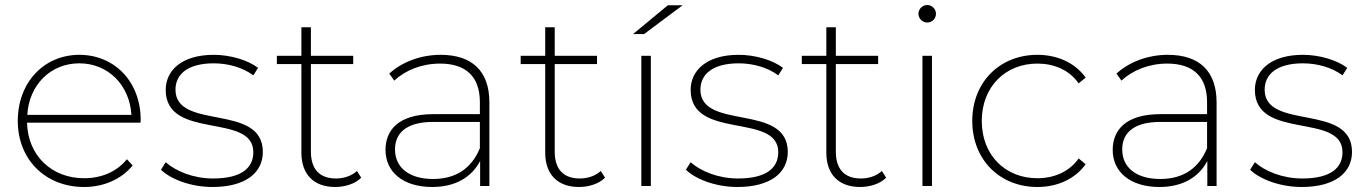

<svg xmlns="http://www.w3.org/2000/svg" viewBox="-20 -743 5456 767"><path d="M89 -284C96 -403 181 -490 297 -490C412 -490 498 -403 505 -284ZM316 4C393 4 464 -26 510 -82L487 -107C446 -56 384 -31 316 -31C186 -31 91 -122 88 -253H541C542 -257 542 -260 542 -264C542 -417 437 -524 297 -524C156 -524 51 -414 51 -260C51 -106 161 4 316 4Z M829 4C961 4 1030 -53 1030 -136C1030 -333 681 -220 681 -385C681 -444 727 -490 834 -490C891 -490 949 -474 992 -442L1011 -472C970 -503 900 -524 834 -524C704 -524 642 -460 642 -384C642 -181 992 -295 992 -135C992 -73 946 -30 831 -30C751 -30 681 -60 642 -95L623 -65C663 -26 744 4 829 4Z M1391 -520H1222V-634H1184V-520H1086V-487H1184V-133C1184 -49 1231 4 1319 4C1357 4 1398 -8 1423 -33L1406 -60C1384 -40 1354 -30 1322 -30C1256 -30 1222 -68 1222 -137V-487H1391Z M1897 -151C1865 -73 1804 -28 1710 -28C1614 -28 1558 -74 1558 -146C1558 -209 1600 -256 1711 -256H1897ZM1707 4C1800 4 1865 -36 1898 -100V0H1935V-334C1935 -459 1866 -524 1740 -524C1660 -524 1585 -495 1535 -449L1555 -421C1599 -462 1664 -489 1738 -489C1842 -489 1897 -436 1897 -335V-287H1711C1569 -287 1520 -221 1520 -144C1520 -56 1590 4 1707 4Z M2365 -520H2196V-634H2158V-520H2060V-487H2158V-133C2158 -49 2205 4 2293 4C2331 4 2372 -8 2397 -33L2380 -60C2358 -40 2328 -30 2296 -30C2230 -30 2196 -68 2196 -137V-487H2365Z M2580 0V-520H2542V0ZM2553 -607 2707 -722H2648L2509 -607Z M2926 4C3058 4 3127 -53 3127 -136C3127 -333 2778 -220 2778 -385C2778 -444 2824 -490 2931 -490C2988 -490 3046 -474 3089 -442L3108 -472C3067 -503 2997 -524 2931 -524C2801 -524 2739 -460 2739 -384C2739 -181 3089 -295 3089 -135C3089 -73 3043 -30 2928 -30C2848 -30 2778 -60 2739 -95L2720 -65C2760 -26 2841 4 2926 4Z M3488 -520H3319V-634H3281V-520H3183V-487H3281V-133C3281 -49 3328 4 3416 4C3454 4 3495 -8 3520 -33L3503 -60C3481 -40 3451 -30 3419 -30C3353 -30 3319 -68 3319 -137V-487H3488Z M3703 0V-520H3665V0ZM3684 -653C3704 -653 3719 -669 3719 -688C3719 -707 3703 -723 3684 -723C3665 -723 3649 -707 3649 -688C3649 -669 3665 -653 3684 -653Z M4124 4C4203 4 4274 -27 4317 -87L4289 -110C4251 -56 4190 -31 4124 -31C3996 -31 3902 -123 3902 -260C3902 -396 3996 -489 4124 -489C4190 -489 4251 -464 4289 -410L4317 -433C4274 -493 4203 -524 4124 -524C3974 -524 3864 -415 3864 -260C3864 -105 3974 4 4124 4Z M4802 -151C4770 -73 4709 -28 4615 -28C4519 -28 4463 -74 4463 -146C4463 -209 4505 -256 4616 -256H4802ZM4612 4C4705 4 4770 -36 4803 -100V0H4840V-334C4840 -459 4771 -524 4645 -524C4565 -524 4490 -495 4440 -449L4460 -421C4504 -462 4569 -489 4643 -489C4747 -489 4802 -436 4802 -335V-287H4616C4474 -287 4425 -221 4425 -144C4425 -56 4495 4 4612 4Z M5180 4C5312 4 5381 -53 5381 -136C5381 -333 5032 -220 5032 -385C5032 -444 5078 -490 5185 -490C5242 -490 5300 -474 5343 -442L5362 -472C5321 -503 5251 -524 5185 -524C5055 -524 4993 -460 4993 -384C4993 -181 5343 -295 5343 -135C5343 -73 5297 -30 5182 -30C5102 -30 5032 -60 4993 -95L4974 -65C5014 -26 5095 4 5180 4Z"/></svg>

Font: Montserrat-Alt1 ExtLt
Style: Regular
Weight: 200
Designer: Differentunic
Foundry: Differentunic
Version: Version 7.222